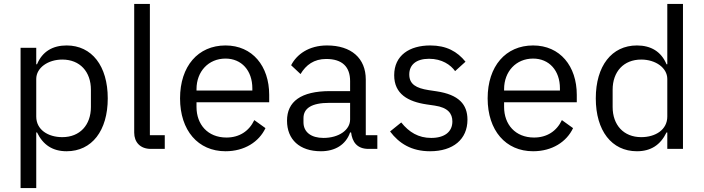

<svg xmlns="http://www.w3.org/2000/svg" viewBox="-20 -760 3591 980"><path d="M85 200H165V-84H169C200 -20 249 12 320 12C449 12 530 -93 530 -258C530 -423 449 -528 320 -528C249 -528 196 -497 169 -432H165V-516H85ZM298 -60C225 -60 165 -98 165 -165V-357C165 -414 225 -456 298 -456C388 -456 444 -394 444 -302V-214C444 -122 388 -60 298 -60Z M821 0V-70H745V-740H665V-83C665 -35 695 0 750 0Z M1131 12C1228 12 1302 -36 1335 -106L1278 -147C1251 -90 1201 -58 1136 -58C1040 -58 983 -125 983 -214V-238H1354V-276C1354 -422 1269 -528 1131 -528C991 -528 899 -422 899 -258C899 -94 991 12 1131 12ZM1131 -461C1213 -461 1268 -400 1268 -309V-298H983V-305C983 -395 1044 -461 1131 -461Z M1906 0V-70H1847V-354C1847 -463 1773 -528 1649 -528C1556 -528 1494 -482 1466 -427L1514 -382C1542 -429 1583 -459 1645 -459C1727 -459 1767 -419 1767 -346V-295H1665C1515 -295 1445 -241 1445 -144C1445 -48 1509 12 1618 12C1690 12 1745 -21 1767 -84H1772C1778 -36 1802 0 1861 0ZM1631 -56C1569 -56 1529 -85 1529 -136V-157C1529 -207 1570 -235 1661 -235H1767V-150C1767 -97 1710 -56 1631 -56Z M2175 12C2293 12 2366 -49 2366 -149C2366 -227 2322 -277 2208 -294L2168 -300C2104 -310 2069 -330 2069 -380C2069 -429 2104 -460 2170 -460C2236 -460 2280 -429 2303 -397L2356 -445C2314 -497 2259 -528 2176 -528C2071 -528 1992 -478 1992 -376C1992 -280 2063 -241 2158 -227L2199 -221C2267 -211 2289 -180 2289 -140C2289 -87 2249 -56 2181 -56C2116 -56 2068 -85 2028 -135L1971 -89C2017 -28 2080 12 2175 12Z M2701 12C2798 12 2872 -36 2905 -106L2848 -147C2821 -90 2771 -58 2706 -58C2610 -58 2553 -125 2553 -214V-238H2924V-276C2924 -422 2839 -528 2701 -528C2561 -528 2469 -422 2469 -258C2469 -94 2561 12 2701 12ZM2701 -461C2783 -461 2838 -400 2838 -309V-298H2553V-305C2553 -395 2614 -461 2701 -461Z M3386 0H3466V-740H3386V-432H3382C3355 -497 3302 -528 3231 -528C3102 -528 3021 -423 3021 -258C3021 -93 3102 12 3231 12C3302 12 3351 -20 3382 -84H3386ZM3253 -60C3163 -60 3107 -122 3107 -214V-302C3107 -394 3163 -456 3253 -456C3326 -456 3386 -414 3386 -357V-165C3386 -98 3326 -60 3253 -60Z"/></svg>

Font: IBM Plex Devanagari
Style: Regular
Weight: 400
Designer: Mike Abbink, Paul van der Laan, Pieter van Rosmalen, Erin McLaughlin
Foundry: Bold Monday
Version: Version 1.0